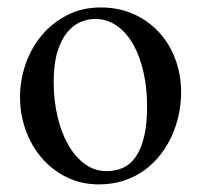

<svg xmlns="http://www.w3.org/2000/svg" viewBox="-20 -480 540 515"><path d="M465.8 -231.9Q465.8 -203.1 459.7 -173.6Q453.6 -144 441.4 -116.7Q429.2 -89.4 410.6 -65.4Q392.1 -41.5 367.7 -23.7Q343.3 -5.9 312.5 4.4Q281.7 14.6 245.1 14.6Q198.2 14.6 159.4 -4.4Q120.6 -23.4 92.5 -55.7Q64.5 -87.9 49.1 -130.4Q33.7 -172.9 33.7 -219.2Q33.7 -264.6 48.6 -307.9Q63.5 -351.1 91.6 -384.8Q119.6 -418.5 159.7 -439.2Q199.7 -460 250 -460Q298.3 -460 337.9 -442.4Q377.4 -424.8 406 -394Q434.6 -363.3 450.2 -321.5Q465.8 -279.8 465.8 -231.9ZM374.5 -194.3Q374.5 -244.1 364.7 -287.1Q355 -330.1 336.9 -361.6Q318.8 -393.1 293 -411.1Q267.1 -429.2 234.9 -429.2Q215.8 -429.2 196 -420.9Q176.3 -412.6 160.2 -393.1Q144 -373.5 134 -341.1Q124 -308.6 124 -259.8Q124 -211.9 134 -168.5Q144 -125 162.6 -92.3Q181.2 -59.6 207.3 -40.3Q233.4 -21 265.6 -21Q290 -21 310.1 -30Q330.1 -39.1 344.2 -59.6Q358.4 -80.1 366.5 -113.3Q374.5 -146.5 374.5 -194.3Z"/></svg>

Font: Doulos SIL Eur
Style: Regular
Weight: 400
Designer: Walt Agee, Victor Gaultney, Peter Martin, Debbi Hosken, Becca Hirsbrunner
Foundry: SIL International
Version: Version 5.000